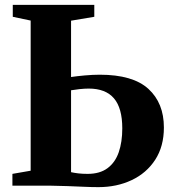

<svg xmlns="http://www.w3.org/2000/svg" viewBox="-20 -763 712 789"><path d="M384.5 6Q356.5 6 324.5 4.5Q292.5 3 258 1.8Q223.5 0.5 187 0H31V-48.5L106 -61.5V-678.5L32.5 -694V-743H367.5V-694L272 -678V-446.5Q295 -450 328 -453Q361 -456 390 -456Q526 -456 589.8 -397.8Q653.5 -339.5 653.5 -239Q653.5 -161.5 617.8 -106.5Q582 -51.5 521 -22.8Q460 6 384.5 6ZM340 -48.5Q390.5 -48.5 422 -72Q453.5 -95.5 468 -137.5Q482.5 -179.5 482.5 -235.5Q482.5 -319 448.2 -359Q414 -399 344.5 -399Q328 -399 307 -396.8Q286 -394.5 272 -392V-55.5Q285 -52.5 301.8 -50.5Q318.5 -48.5 340 -48.5Z"/></svg>

Font: Merriweather 60pt ExtraBold
Style: Regular
Weight: 800
Version: Version 2.100